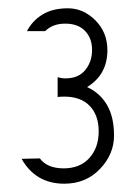

<svg xmlns="http://www.w3.org/2000/svg" viewBox="-20 -725 335 463"><path d="M32 -342 76 -343Q94 -319 133.5 -319Q173 -319 195.5 -344Q218 -369 218 -408Q218 -447 196.5 -469.5Q175 -492 135 -492Q124 -492 119 -491V-539Q128 -536 138 -536Q169 -536 185.5 -556Q202 -576 202 -604.5Q202 -633 185 -650.5Q168 -668 137.5 -668Q107 -668 89 -650H45Q58 -675 82.5 -690Q107 -705 144 -705Q181 -705 210 -676Q239 -647 239 -604Q239 -545 190 -515Q221 -501 238 -472Q255 -443 255 -398Q255 -353 221 -317.5Q187 -282 135 -282Q66 -282 32 -342Z"/></svg>

Font: Bubbler One
Style: Regular
Weight: 400
Designer: Brenda Gallo (gbrenda1987@gmail.com)
Foundry: Brenda Gallo
Version: Version 1.003